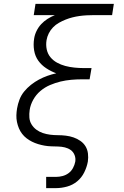

<svg xmlns="http://www.w3.org/2000/svg" viewBox="-20 -755 640 990"><path d="M218 215V157H270Q286 157 303 152.5Q320 148 334 137.5Q348 127 356.5 111Q365 95 368 79Q371 61 364.5 44.5Q358 28 344.5 18.5Q331 9 314.5 5Q298 1 280 0.5Q262 0 244.5 -0.5Q227 -1 210 -4Q193 -7 176.5 -12Q160 -17 145 -24.5Q130 -32 117 -42Q104 -52 94 -65Q84 -78 77.5 -93.5Q71 -109 67.5 -126Q64 -143 64.5 -160.5Q65 -178 68 -196Q72 -219 80.5 -241.5Q89 -264 104.5 -283Q120 -302 139.5 -317.5Q159 -333 180.5 -344.5Q202 -356 224.5 -364Q247 -372 270 -377Q243 -387 218.5 -403Q194 -419 177.5 -442Q161 -465 156 -495Q151 -525 156 -556Q159 -576 168.5 -595.5Q178 -615 192.5 -630.5Q207 -646 225 -657.5Q243 -669 263 -677H154L163 -735H567L558 -677H462Q445 -677 426.5 -676Q408 -675 390 -672.5Q372 -670 354 -665.5Q336 -661 318.5 -654Q301 -647 284 -637.5Q267 -628 253.5 -614Q240 -600 231.5 -583Q223 -566 220 -548Q216 -523 221 -500Q226 -477 240 -460Q254 -443 274 -432Q294 -421 316.5 -415Q339 -409 363.5 -406.5Q388 -404 412 -404H452L442 -346H402Q375 -346 347 -343.5Q319 -341 292 -334.5Q265 -328 238 -316.5Q211 -305 188.5 -286Q166 -267 151.5 -241Q137 -215 133 -188Q130 -168 131.5 -148.5Q133 -129 143 -113Q153 -97 168 -86Q183 -75 201 -69Q219 -63 238.5 -60.5Q258 -58 278 -58Q299 -58 319.5 -55.5Q340 -53 359 -46.5Q378 -40 394.5 -28.5Q411 -17 421 -0.5Q431 16 433.5 36.5Q436 57 433 78Q428 106 414.5 133.5Q401 161 378 180Q355 199 326 207Q297 215 269 215Z"/></svg>

Font: Iosevka Etoile Light
Style: Italic
Weight: 300
Italic angle: -9°
Designer: Belleve Invis
Foundry: Belleve Invis
Version: Version 22.1.2; ttfautohint (v1.8.4)